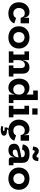

<svg xmlns="http://www.w3.org/2000/svg" viewBox="2057 -2913 1076 5230"><g transform="rotate(90 2595.0 -298.0)"><path d="M342.9 11.4Q250.7 11.4 183.1 -24.8Q115.5 -61 78.8 -125.3Q42.1 -189.7 42.1 -274.3Q42.1 -338.2 61.8 -391Q81.5 -443.8 117.2 -482.3Q152.8 -520.8 200.4 -541.7Q247.9 -562.6 303.5 -562.6Q354.2 -562.6 387.2 -545.4Q420.2 -528.2 437.5 -495.5Q454.9 -462.8 459 -416.3H491.7L464.4 -322.3Q460 -356.4 443.7 -381.7Q427.4 -407.1 400.8 -421Q374.3 -434.8 339 -434.8Q296.5 -434.8 264.7 -415Q232.9 -395.1 215.4 -359.5Q197.8 -323.9 197.8 -276.7Q197.8 -230.9 215.6 -196.2Q233.4 -161.6 266.2 -142.3Q299 -122.9 344.6 -122.9Q391.8 -122.9 424.6 -143.5Q457.3 -164.1 469.7 -198.9L617.1 -149.5Q591.8 -74.6 519.4 -31.6Q447 11.4 342.9 11.4ZM464.4 -322.3V-551.2H616.4V-322.3Z M999 11.4Q907.7 11.4 839.6 -24.9Q771.5 -61.1 733.8 -125.4Q696.2 -189.7 696.2 -274.2Q696.2 -359.4 733.8 -424.4Q771.5 -489.5 839.5 -526Q907.6 -562.6 998.9 -562.6Q1090.2 -562.6 1158.3 -526Q1226.3 -489.5 1264 -424.4Q1301.7 -359.4 1301.7 -274.2Q1301.7 -189.7 1264.1 -125.4Q1226.5 -61.1 1158.5 -24.9Q1090.4 11.4 999 11.4ZM998.9 -122.9Q1042.1 -122.9 1074.8 -141.8Q1107.5 -160.6 1125.9 -194.6Q1144.3 -228.6 1144.3 -274.3Q1144.3 -320 1125.9 -354.7Q1107.5 -389.5 1074.8 -408.9Q1042.1 -428.3 998.9 -428.3Q955.8 -428.3 923.1 -408.9Q890.4 -389.5 872 -354.7Q853.5 -320 853.5 -274.3Q853.5 -228.6 872 -194.6Q890.4 -160.6 923.1 -141.8Q955.8 -122.9 998.9 -122.9Z M1618.4 -125.2H1689.2V0H1380.7V-125.2H1466.4V-426H1380.7V-551.2H1618.4ZM1833.9 -125.2V-336.5Q1833.9 -383.7 1811.6 -411.2Q1789.4 -438.8 1745.9 -438.8Q1709.1 -438.8 1680.2 -418.5Q1651.4 -398.3 1634.9 -360.8Q1618.4 -323.2 1618.4 -271L1592.2 -386.3H1623.8Q1631.9 -444.9 1657.2 -484.1Q1682.4 -523.2 1722.1 -542.9Q1761.8 -562.6 1813.5 -562.6Q1897.2 -562.6 1941.5 -513.8Q1985.9 -465 1985.9 -374.1V-125.2H2065.3V0H1763.7V-125.2Z M2554.4 0V-205.5L2557.4 -244.5V-317.3L2554.4 -406.7V-664.8H2446V-790H2706.4V-125.2H2787.6V0ZM2375.1 -562.6Q2435.4 -562.6 2486.1 -536.3Q2536.8 -510.1 2574.2 -457.2Q2611.7 -404.3 2631.8 -324.9L2557.4 -276.9Q2557.4 -322.4 2541 -357Q2524.5 -391.6 2493.1 -410.9Q2461.7 -430.3 2417.3 -430.3Q2373.5 -430.3 2342.1 -410.8Q2310.7 -391.3 2293.9 -356.5Q2277.1 -321.7 2277.1 -275.6Q2277.1 -229.5 2294.5 -194.7Q2312 -159.9 2343.5 -140.5Q2375.1 -121 2417.3 -121Q2461.1 -121 2492.5 -140.5Q2523.9 -159.9 2540.6 -195Q2557.4 -230.2 2557.4 -276.9L2572.4 -154.4H2549Q2539.2 -101.7 2516.6 -64.7Q2494 -27.8 2457.1 -8.2Q2420.2 11.3 2368.3 11.3Q2311.5 11.3 2265.8 -11Q2220.1 -33.3 2187.6 -72.8Q2155.1 -112.3 2137.8 -164.3Q2120.4 -216.3 2120.4 -275.6Q2120.4 -363 2152.1 -427.5Q2183.9 -492.1 2241.1 -527.3Q2298.4 -562.6 2375.1 -562.6Z M3097.9 -125.2H3176.6V0H2860.2V-125.2H2945.9V-426H2860.2V-551.2H3097.9ZM2932.6 -783.5H3102.5V-639.4H2932.6Z M3539.4 11.4Q3447.2 11.4 3379.6 -24.8Q3312 -61 3275.3 -125.3Q3238.6 -189.7 3238.6 -274.3Q3238.6 -338.2 3258.3 -391Q3278 -443.8 3313.7 -482.3Q3349.3 -520.8 3396.9 -541.7Q3444.4 -562.6 3500 -562.6Q3550.7 -562.6 3583.7 -545.4Q3616.7 -528.2 3634 -495.5Q3651.4 -462.8 3655.5 -416.3H3688.2L3660.9 -322.3Q3656.5 -356.4 3640.2 -381.7Q3623.9 -407.1 3597.3 -421Q3570.8 -434.8 3535.5 -434.8Q3493 -434.8 3461.2 -415Q3429.4 -395.1 3411.9 -359.5Q3394.3 -323.9 3394.3 -276.7Q3394.3 -230.9 3412.1 -196.2Q3429.9 -161.6 3462.7 -142.3Q3495.5 -122.9 3541.1 -122.9Q3588.3 -122.9 3621.1 -143.5Q3653.8 -164.1 3666.2 -198.9L3813.6 -149.5Q3788.3 -74.6 3715.9 -31.6Q3643.5 11.4 3539.4 11.4ZM3660.9 -322.3V-551.2H3812.9V-322.3ZM3432.9 150.7Q3444.9 155.7 3461 158.8Q3477.1 162 3495.1 162Q3521.4 162 3534.6 155.5Q3547.8 149 3547.8 137Q3547.8 126.5 3538.8 120.6Q3529.7 114.7 3514.2 114.7H3451.3V50.9H3542.4Q3611.3 50.9 3643.8 73.4Q3676.3 96 3676.3 131Q3676.3 172.9 3632 196.5Q3587.8 220 3512.3 220Q3479.3 220 3453.4 214.9Q3427.5 209.9 3407.3 200.8ZM3518.2 -30.1H3564.7L3497.8 50.9H3451.3Z M4332.6 0Q4299.5 0 4281.7 -19.8Q4263.8 -39.5 4263.8 -75.7V-194.2L4274.5 -214.2L4268.5 -274.1L4263.8 -307.3V-350.8Q4263.8 -379.5 4251.8 -398.2Q4239.8 -416.9 4217 -426Q4194.3 -435.2 4162.6 -435.2Q4117.5 -435.2 4089.3 -416.8Q4061 -398.4 4052.7 -358.8L3912.7 -380.6Q3921.5 -438.9 3952.1 -480Q3982.7 -521 4037.7 -542.5Q4092.7 -564 4175.2 -564Q4252.4 -564 4306.1 -543.7Q4359.8 -523.5 4387.8 -480.6Q4415.8 -437.7 4415.8 -369.6V-125.5H4482.2V0ZM4071 9.8Q3984.4 9.8 3940 -30.2Q3895.6 -70.2 3895.6 -143Q3895.6 -214.2 3940.1 -251.3Q3984.6 -288.4 4079.4 -305.5L4292.1 -345.6V-271.4L4123.4 -235.5Q4087.5 -228.4 4070.9 -211.7Q4054.3 -195 4054.3 -167.7Q4054.3 -137.9 4073.2 -122.5Q4092.1 -107.1 4126.8 -107.1Q4167.2 -107.1 4199.3 -127Q4231.4 -146.9 4250 -184.2Q4268.5 -221.6 4268.5 -274.1L4293.5 -156.5H4259.5Q4248.5 -72.8 4200 -31.5Q4151.5 9.8 4071 9.8ZM4273 -810.3 4370.5 -798.9Q4364.1 -720.4 4332.4 -681.7Q4300.8 -643 4246.3 -643Q4216.1 -643 4193.8 -653.7Q4171.4 -664.4 4150.3 -682.6Q4135.4 -695.5 4125.5 -700.9Q4115.7 -706.2 4105.4 -706.2Q4088.4 -706.2 4079.3 -691.8Q4070.2 -677.4 4067.7 -648.9L3970.2 -660Q3977 -738.6 4008.8 -777.4Q4040.5 -816.3 4095.2 -816.3Q4125.2 -816.3 4147.9 -805.3Q4170.7 -794.4 4192.1 -775.7Q4207.6 -762.6 4217.3 -757.8Q4226.9 -753 4236 -753Q4252.5 -753 4261.8 -767.5Q4271 -781.9 4273 -810.3Z M4847 11.4Q4755.7 11.4 4687.6 -24.9Q4619.5 -61.1 4581.8 -125.4Q4544.2 -189.7 4544.2 -274.2Q4544.2 -359.4 4581.8 -424.4Q4619.5 -489.5 4687.5 -526Q4755.6 -562.6 4846.9 -562.6Q4938.2 -562.6 5006.3 -526Q5074.3 -489.5 5112 -424.4Q5149.7 -359.4 5149.7 -274.2Q5149.7 -189.7 5112.1 -125.4Q5074.5 -61.1 5006.5 -24.9Q4938.4 11.4 4847 11.4ZM4846.9 -122.9Q4890.1 -122.9 4922.8 -141.8Q4955.5 -160.6 4973.9 -194.6Q4992.3 -228.6 4992.3 -274.3Q4992.3 -320 4973.9 -354.7Q4955.5 -389.5 4922.8 -408.9Q4890.1 -428.3 4846.9 -428.3Q4803.8 -428.3 4771.1 -408.9Q4738.4 -389.5 4720 -354.7Q4701.5 -320 4701.5 -274.3Q4701.5 -228.6 4720 -194.6Q4738.4 -160.6 4771.1 -141.8Q4803.8 -122.9 4846.9 -122.9Z"/></g></svg>

Font: Hepta Slab ExtraLight
Style: Regular
Weight: 200
Designer: Michael LaGattuta
Foundry: Michael LaGattuta
Version: Version 1.100